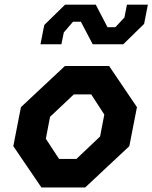

<svg xmlns="http://www.w3.org/2000/svg" viewBox="-20 -824 670 844"><path d="M162 0H354.5L548.5 -181.5L582 -353L459.5 -534H265.5L72 -353L38.5 -181.5ZM158 -629.5H250L260.5 -681.5L301 -728.5H335.5L387.5 -629.5H522L613.5 -719L630 -803.5H538L527 -747L487 -704.5H452.5L401 -803.5H266L174.5 -714ZM181.5 -214 200 -310.5 304.5 -409H381L438.5 -320.5L420 -224L316 -125.5H239.5Z"/></svg>

Font: Monaspace Krypton
Style: Bold Italic
Weight: 700
Italic angle: -11°
Designer: Riley Cran & the Lettermatic Team
Foundry: Lettermatic
Version: Version 1.101 (Monaspace Krypton)